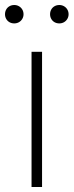

<svg xmlns="http://www.w3.org/2000/svg" viewBox="-46 -747 294 767"><path d="M80 0V-540H122V0ZM11 -653.5Q0.5 -653.5 -8 -658.2Q-16.5 -663 -21.2 -671.5Q-26 -680 -26 -690Q-26 -700.5 -21.2 -709Q-16.5 -717.5 -8 -722.2Q0.5 -727 11 -727Q21 -727 29.5 -722.2Q38 -717.5 43 -709Q48 -700.5 48 -690Q48 -680 43 -671.5Q38 -663 29.5 -658.2Q21 -653.5 11 -653.5ZM191 -653.5Q180.5 -653.5 172 -658.2Q163.5 -663 158.8 -671.5Q154 -680 154 -690Q154 -700.5 158.8 -709Q163.5 -717.5 172 -722.2Q180.5 -727 191 -727Q201 -727 209.5 -722.2Q218 -717.5 223 -709Q228 -700.5 228 -690Q228 -680 223 -671.5Q218 -663 209.5 -658.2Q201 -653.5 191 -653.5Z"/></svg>

Font: Hauora
Style: Regular
Weight: 400
Designer: Wayne Shih
Foundry: WCYS
Version: Version 1.001